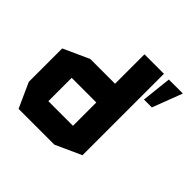

<svg xmlns="http://www.w3.org/2000/svg" viewBox="-185 -964 1158 1158"><g transform="rotate(45 394.0 -385.0)"><path d="M588 -360.9 423 -518.5V-769.5H589V-360.9ZM212.9 -358.7V-518.5H480.2L589 -359.7V-358.7ZM118.7 0 46.9 -158.8V-159.8H423V0ZM46.9 -159.8V-443.7L211.9 -518.5H212.9V-159.8ZM423 0V-358.7H589V-74.9L424 0ZM613.6 -574.5 634.5 -765.8 743.1 -766.2 753.8 -765.6 680.9 -574.5Z"/></g></svg>

Font: Foldit Thin
Style: Regular
Weight: 100
Designer: Sophia Tai
Foundry: Sophia Tai
Version: Version 1.003